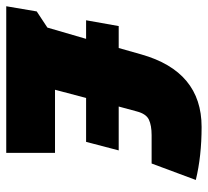

<svg xmlns="http://www.w3.org/2000/svg" viewBox="-50 -636 681 630"><g transform="rotate(90 291.0 -320.5)"><path d="M441 -262H297L270 -160H477V0H-4L13 -100L66 -135L103 -262H42L61 -369H133L154 -443Q210 -641 392 -641Q488 -641 566 -622L512 -477H419Q387 -477 368 -468Q349 -459 341 -428L325 -369H469Z"/></g></svg>

Font: Changa One
Style: Italic
Weight: 400
Italic angle: -12°
Designer: Eduardo Rodriguez Tunni
Foundry: Eduardo Rodriguez Tunni
Version: Version 1.003